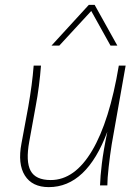

<svg xmlns="http://www.w3.org/2000/svg" viewBox="-20 -760 575 787"><path d="M180 7Q112 7 82 -40.5Q52 -88 68 -172L96 -323Q104 -369 109.5 -410.5Q115 -452 118 -491H148Q145 -451 139.5 -408Q134 -365 126 -323L100 -180Q85 -98 105.5 -60Q126 -22 188 -22Q286 -22 357.5 -142.5Q429 -263 467 -491H495L438 -169Q431 -125 425.5 -76Q420 -27 420 0H390Q391 -36 397.5 -89.5Q404 -143 420 -220Q335 7 180 7ZM461 -573H433L354 -715L223 -573H191L344 -740H368Z"/></svg>

Font: Livvic Thin
Style: Italic
Weight: 250
Italic angle: -10°
Designer: Jacques Le Bailly, Baron von Fonthausen
Version: Version 1.001; ttfautohint (v1.8.2)